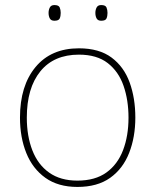

<svg xmlns="http://www.w3.org/2000/svg" viewBox="-20 -729 615 759"><path d="M515 -264Q515 -187 490.5 -124.5Q466 -62 415.5 -26Q365 10 286 10Q210 10 159.5 -26Q109 -62 84 -124Q59 -186 59 -264Q59 -390 120.5 -464Q182 -538 292 -538Q372 -538 421 -501.5Q470 -465 492.5 -403Q515 -341 515 -264ZM86 -264Q86 -191 108 -134.5Q130 -78 174.5 -46.5Q219 -15 286 -15Q356 -15 400.5 -47Q445 -79 466.5 -135.5Q488 -192 488 -264Q488 -333 468.5 -389.5Q449 -446 406 -479.5Q363 -513 292 -513Q193 -513 139.5 -447Q86 -381 86 -264ZM172 -678Q172 -690 177 -699.5Q182 -709 195 -709Q212 -709 216 -699.5Q220 -690 220 -678Q220 -665 216 -656Q212 -647 195 -647Q182 -647 177 -656Q172 -665 172 -678ZM357 -678Q357 -690 362 -699.5Q367 -709 380 -709Q397 -709 401 -699.5Q405 -690 405 -678Q405 -665 401 -656Q397 -647 380 -647Q367 -647 362 -656Q357 -665 357 -678Z"/></svg>

Font: Noto Sans Lao Looped Thin
Style: Regular
Weight: 100
Designer: Mark Frömberg, Ben Mitchell
Foundry: The Fontpad Ltd
Version: Version 1.002; ttfautohint (v1.8.4.7-5d5b)